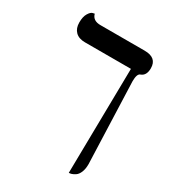

<svg xmlns="http://www.w3.org/2000/svg" viewBox="-175 -648 826 915"><g transform="rotate(30 237.5 -190.5)"><path d="M392.1 -360.8 408.2 85.9Q408.2 112.8 400.6 130.9Q393.1 148.9 381.6 156.5Q370.1 164.1 362.1 166.5Q354 168.9 347.2 168.9L356 -408.2H103Q68.8 -408.2 50.5 -426.5Q32.2 -444.8 32.2 -476.8Q32.2 -508.8 43.2 -526.9Q54.2 -544.9 64.5 -547.4L75.2 -549.8Q84 -515.6 127 -516.1H369.1Q437 -516.1 437 -458Q437 -417 408.2 -407.2Q392.1 -401.9 392.1 -360.8Z"/></g></svg>

Font: Linux Biolinum O
Style: Bold
Weight: 700
Designer: Philipp H. Poll
Foundry: Philipp H. Poll
Version: Version 1.3.2